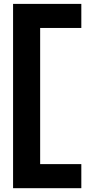

<svg xmlns="http://www.w3.org/2000/svg" viewBox="-20 -821 466 997"><path d="M402.3 -675.8V-800.8H47.9V156.2H402.3V31.2H188.5V-675.8Z"/></svg>

Font: Giphurs SC
Style: Regular
Weight: 400
Version: Version 0.920